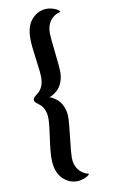

<svg xmlns="http://www.w3.org/2000/svg" viewBox="-134 -1162 856 1458"><g transform="rotate(-10 294.0 -433.0)"><path d="M328 -913Q328 -878 341.5 -762.5Q355 -647 355 -605Q355 -563 339.5 -526Q324 -489 302 -470Q262 -436 238 -433Q262 -430 302 -396Q324 -377 339.5 -340.5Q355 -304 355 -261.5Q355 -219 341.5 -103.5Q328 12 328 47Q328 105 357 142.5Q386 180 436 192Q424 210 393 221Q362 232 338 232Q271 232 223 180Q175 128 175 30Q175 -26 190 -129Q205 -232 205 -274Q205 -316 191.5 -345Q178 -374 162.5 -385.5Q147 -397 133.5 -409Q120 -421 120 -433Q120 -445 133.5 -457.5Q147 -470 162.5 -481.5Q178 -493 191.5 -522Q205 -551 205 -592.5Q205 -634 190 -737.5Q175 -841 175 -896Q175 -995 223 -1046.5Q271 -1098 338 -1098Q363 -1098 393.5 -1087Q424 -1076 436 -1058Q386 -1046 357 -1008.5Q328 -971 328 -913Z"/></g></svg>

Font: Laila
Style: Bold
Weight: 700
Designer: Hitesh Malaviya
Foundry: Indian Type Foundry
Version: Version 1.302;PS 1.0;hotconv 1.0.78;makeotf.lib2.5.61930; tt